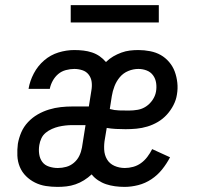

<svg xmlns="http://www.w3.org/2000/svg" viewBox="-20 -724 790 752"><path d="M205 8Q182 8 159.5 4.5Q137 1 117 -9Q97 -19 81.5 -34.5Q66 -50 57.5 -70.5Q49 -91 48 -114.5Q47 -138 50 -161Q54 -184 63.5 -206Q73 -228 90 -246Q107 -264 128 -276Q149 -288 172 -295Q195 -302 218 -304.5Q241 -307 264 -307H328L338 -370Q341 -387 339 -403Q337 -419 327.5 -431.5Q318 -444 302.5 -449Q287 -454 271 -454Q255 -454 238 -449.5Q221 -445 208 -434Q195 -423 186.5 -407.5Q178 -392 175 -376H92V-377Q97 -407 112.5 -436.5Q128 -466 153 -487.5Q178 -509 209 -518.5Q240 -528 271 -528Q289 -528 306.5 -526Q324 -524 340.5 -518.5Q357 -513 370.5 -503.5Q384 -494 395 -481Q408 -494 423.5 -503Q439 -512 455.5 -518Q472 -524 488.5 -526Q505 -528 522 -528Q545 -528 568 -523.5Q591 -519 609.5 -508.5Q628 -498 642.5 -481Q657 -464 664.5 -443.5Q672 -423 674.5 -400Q677 -377 673 -354Q670 -333 659.5 -312.5Q649 -292 633.5 -275Q618 -258 598.5 -246.5Q579 -235 557.5 -228.5Q536 -222 514.5 -220Q493 -218 472 -218Q453 -218 434 -219Q415 -220 398 -223L391 -181Q387 -160 388 -138.5Q389 -117 399 -100Q409 -83 428 -74.5Q447 -66 469 -66Q485 -66 501.5 -70.5Q518 -75 532 -85Q546 -95 557 -109.5Q568 -124 576 -140L646 -108Q633 -83 615 -60.5Q597 -38 573 -22Q549 -6 521.5 1Q494 8 468 8Q449 8 430.5 5.5Q412 3 395.5 -2.5Q379 -8 364 -18Q349 -28 339 -41Q325 -28 309 -18Q293 -8 275.5 -2Q258 4 240.5 6Q223 8 205 8ZM485 -291Q502 -291 519.5 -294Q537 -297 552 -307Q567 -317 577.5 -332.5Q588 -348 591 -365Q594 -382 591.5 -399Q589 -416 579.5 -429Q570 -442 554.5 -448Q539 -454 522 -454Q502 -454 482.5 -446Q463 -438 449.5 -422Q436 -406 428.5 -386.5Q421 -367 418 -348L410 -297Q428 -292 447 -291.5Q466 -291 485 -291ZM207 -66Q223 -66 239.5 -70.5Q256 -75 269.5 -86.5Q283 -98 290.5 -113.5Q298 -129 301 -146L315 -234H263Q250 -234 236.5 -232.5Q223 -231 210 -228Q197 -225 183.5 -219Q170 -213 159 -204Q148 -195 142 -182Q136 -169 134 -156Q131 -138 133.5 -120.5Q136 -103 145.5 -90Q155 -77 172 -71.5Q189 -66 206 -66ZM257 -636V-704H602V-636Z"/></svg>

Font: Iosevka Etoile
Style: Italic
Weight: 400
Italic angle: -9°
Designer: Belleve Invis
Foundry: Belleve Invis
Version: Version 22.1.2; ttfautohint (v1.8.4)